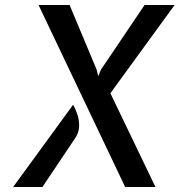

<svg xmlns="http://www.w3.org/2000/svg" viewBox="-20 -747 718 767"><path d="M480 0 134 -727H258L366 -469L372.5 -442.5L383.5 -469L557.5 -727H677.5L421 -374.5L601 0ZM32.5 0 272 -328.5Q281.5 -312.5 289.2 -289.5Q297 -266.5 296 -241Q295 -215.5 278.5 -192.5L149.5 0Z"/></svg>

Font: Expletus Sans Medium
Style: Italic
Weight: 500
Italic angle: -7°
Version: Version 7.500